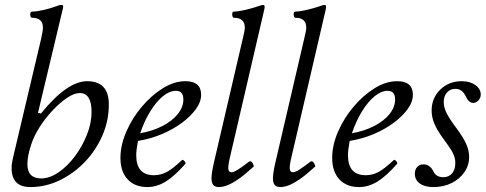

<svg xmlns="http://www.w3.org/2000/svg" viewBox="-20 -745 1968 778"><path d="M103 13Q27 13 27 -64Q27 -83 33 -107L146 -585Q154 -620 154 -633Q154 -673 110 -673Q103 -673 102.5 -685.5Q102 -698 110 -698Q128 -698 156.5 -704.5Q185 -711 212 -721Q219 -725 230 -725Q236 -725 236 -719Q236 -714 234 -707L134 -288L146 -285Q252 -416 333 -416Q421 -416 421 -322Q421 -256 395 -196Q369 -136 324 -89Q279 -42 222 -14.5Q165 13 103 13ZM147 -22Q181 -22 217 -46.5Q253 -71 283 -111Q313 -151 332 -198.5Q351 -246 351 -291Q351 -368 303 -368Q281 -368 252.5 -349Q224 -330 194.5 -299Q165 -268 141.5 -231.5Q118 -195 107 -161Q91 -114 91 -80Q91 -22 147 -22Z M577 13Q526 13 497 -18.5Q468 -50 468 -105Q468 -157 492 -212Q516 -267 555 -313Q594 -359 640 -387.5Q686 -416 731 -416Q795 -416 795 -361Q795 -332 773.5 -302.5Q752 -273 716 -246.5Q680 -220 634.5 -201Q589 -182 539 -174Q535 -152 533.5 -139Q532 -126 532 -116Q532 -35 604 -35Q631 -35 655.5 -48Q680 -61 717 -96Q721 -100 727.5 -92Q734 -84 731 -81Q687 -31 651 -9Q615 13 577 13ZM548 -205Q599 -214 638.5 -234.5Q678 -255 700.5 -283Q723 -311 723 -342Q723 -377 693 -377Q667 -377 640 -355Q613 -333 589 -294Q565 -255 548 -205Z M867 13Q852 13 844.5 5Q837 -3 837 -23Q837 -43 847 -87L965 -594Q968 -607 970 -616.5Q972 -626 972 -633Q972 -673 928 -673Q922 -673 921 -685.5Q920 -698 928 -698Q939 -698 957.5 -701.5Q976 -705 996 -710.5Q1016 -716 1030 -721Q1040 -725 1047 -725Q1055 -725 1051 -707L914 -117Q904 -77 905 -62Q906 -47 918 -47Q927 -47 944.5 -58Q962 -69 989 -90Q997 -95 1003.5 -84Q1010 -73 1008 -70Q995 -58 971 -38Q947 -18 919 -2.5Q891 13 867 13Z M1116 13Q1101 13 1093.5 5Q1086 -3 1086 -23Q1086 -43 1096 -87L1214 -594Q1217 -607 1219 -616.5Q1221 -626 1221 -633Q1221 -673 1177 -673Q1171 -673 1170 -685.5Q1169 -698 1177 -698Q1188 -698 1206.5 -701.5Q1225 -705 1245 -710.5Q1265 -716 1279 -721Q1289 -725 1296 -725Q1304 -725 1300 -707L1163 -117Q1153 -77 1154 -62Q1155 -47 1167 -47Q1176 -47 1193.5 -58Q1211 -69 1238 -90Q1246 -95 1252.5 -84Q1259 -73 1257 -70Q1244 -58 1220 -38Q1196 -18 1168 -2.5Q1140 13 1116 13Z M1435 13Q1384 13 1355 -18.5Q1326 -50 1326 -105Q1326 -157 1350 -212Q1374 -267 1413 -313Q1452 -359 1498 -387.5Q1544 -416 1589 -416Q1653 -416 1653 -361Q1653 -332 1631.5 -302.5Q1610 -273 1574 -246.5Q1538 -220 1492.5 -201Q1447 -182 1397 -174Q1393 -152 1391.5 -139Q1390 -126 1390 -116Q1390 -35 1462 -35Q1489 -35 1513.5 -48Q1538 -61 1575 -96Q1579 -100 1585.5 -92Q1592 -84 1589 -81Q1545 -31 1509 -9Q1473 13 1435 13ZM1406 -205Q1457 -214 1496.5 -234.5Q1536 -255 1558.5 -283Q1581 -311 1581 -342Q1581 -377 1551 -377Q1525 -377 1498 -355Q1471 -333 1447 -294Q1423 -255 1406 -205Z M1736 13Q1701 13 1681 -1.5Q1661 -16 1661 -41Q1661 -58 1670.5 -68.5Q1680 -79 1696 -79Q1721 -79 1735 -53Q1746 -27 1776 -27Q1799 -27 1812 -42.5Q1825 -58 1825 -85Q1825 -105 1815 -125Q1805 -145 1777 -182Q1752 -216 1740.5 -243Q1729 -270 1729 -297Q1729 -348 1764 -382Q1799 -416 1851 -416Q1884 -416 1906 -400.5Q1928 -385 1928 -362Q1928 -348 1918.5 -338Q1909 -328 1897 -328Q1879 -328 1866 -357Q1852 -385 1825 -385Q1804 -385 1791 -370Q1778 -355 1778 -331Q1778 -310 1790 -286Q1802 -262 1830 -225Q1858 -187 1869.5 -161Q1881 -135 1881 -109Q1881 -75 1861.5 -47Q1842 -19 1809.5 -3Q1777 13 1736 13Z"/></svg>

Font: Junicode SmExp
Style: Italic
Weight: 400
Width: 6
Italic angle: -11°
Designer: Peter S. Baker
Version: Version 2.205; ttfautohint (v1.8.4)